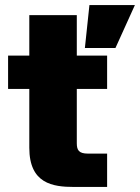

<svg xmlns="http://www.w3.org/2000/svg" viewBox="-20 -740 554 760"><path d="M96 -680V-520H12V-388H96V-155C96 -13 189 0 273 0H404V-132H328C292 -132 284 -146 284 -173V-388H404V-520H284V-680ZM316 -550H437L514 -720H334Z"/></svg>

Font: Aspekta 900
Style: Regular
Weight: 900
Designer: Ivo Dolenc
Version: Version 2.000